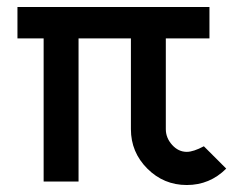

<svg xmlns="http://www.w3.org/2000/svg" viewBox="-20 -520 688 550"><path d="M30 -500H580V-410H455V-150Q455 -125 473 -105Q491 -85 515 -85Q534 -85 564 -101L628 -37Q581 10 515 10Q449 10 402 -37Q355 -84 355 -150V-410H205V0H105V-410H30Z"/></svg>

Font: Laverick
Style: Regular
Weight: 400
Designer: Daniel Pimley
Foundry: Daniel Pimley
Version: Version 1.000;PS 001.001;hotconv 1.0.56